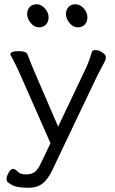

<svg xmlns="http://www.w3.org/2000/svg" viewBox="-20 -721 540 905"><path d="M29 -464Q29 -480 66.5 -480Q104 -480 110 -464Q118 -441 138 -393L254 -124L377 -383Q397 -422 413 -476Q416 -485 430.5 -485Q445 -485 462 -474Q479 -463 479 -452Q479 -441 473.5 -430.5Q468 -420 457 -399.5Q446 -379 437 -361L226 82Q206 124 180.5 144Q155 164 116 164H106Q87 164 63 160Q39 156 16 137Q11 132 11 121Q11 110 21 92.5Q31 75 41 75Q51 75 63.5 88Q76 101 102.5 101Q129 101 144.5 89Q160 77 174 46L218 -46L72 -377Q50 -425 39.5 -443.5Q29 -462 29 -464ZM209 -640Q209 -618 196.5 -605Q184 -592 163 -592Q142 -592 125 -612.5Q108 -633 108 -654Q108 -675 120 -688Q132 -701 153 -701Q174 -701 191.5 -681.5Q209 -662 209 -640ZM392 -640Q392 -618 379.5 -605Q367 -592 346 -592Q325 -592 308 -612.5Q291 -633 291 -654Q291 -675 303 -688Q315 -701 336 -701Q357 -701 374.5 -681.5Q392 -662 392 -640Z"/></svg>

Font: LXGW WenKai
Style: Regular
Weight: 400
Designer: LXGW / Fontworks Inc.
Foundry: LXGW / Fontworks Inc.
Version: Version 1.520; June 14, 2025